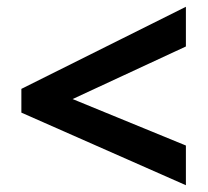

<svg xmlns="http://www.w3.org/2000/svg" viewBox="-20 -645 612 566"><path d="M528 -99 43 -313V-383L528 -625V-508L194 -353L528 -216Z"/></svg>

Font: Noto Sans Gujarati UI
Style: Bold
Weight: 700
Designer: Jelle Bosma - Monotype Design Team, Universal Thirst
Foundry: Monotype Imaging Inc.
Version: Version 2.106; ttfautohint (v1.8.4.7-5d5b)